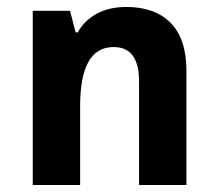

<svg xmlns="http://www.w3.org/2000/svg" viewBox="-20 -531 626 551"><path d="M74 0V-500H181L197 -438H203Q221 -471 256.5 -491Q292 -511 343 -511Q425 -511 470 -465Q515 -419 515 -328V0H379V-298Q379 -396 306 -396Q210 -396 210 -227V0Z"/></svg>

Font: Noto Sans Armenian SemiCondensed
Style: Bold
Weight: 700
Width: 4
Designer: Monotype Design Team
Foundry: Monotype Imaging Inc.
Version: Version 2.008; ttfautohint (v1.8.4.7-5d5b)